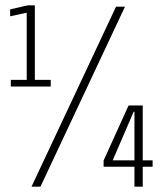

<svg xmlns="http://www.w3.org/2000/svg" viewBox="-20 -699 610 719"><path d="M20.5 -375H170V-400H110.5V-679H84L18 -664V-638L80 -651.5V-400H20.5ZM98 0H131.5L448 -674H414.5ZM483.5 0H514.5V-74.5H551.5V-98.5H514.5V-304H461.5L368 -98V-74.5H483.5ZM402 -98.5 480.5 -280.5H483.5V-98.5Z"/></svg>

Font: Anybody Condensed Light
Style: Regular
Weight: 300
Width: 3
Designer: Tyler Finck
Foundry: Etcetera Type Company
Version: Version 1.113;gftools[0.9.25]